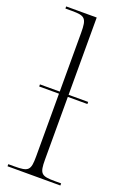

<svg xmlns="http://www.w3.org/2000/svg" viewBox="-148 -808 562 857"><g transform="rotate(20 133.5 -380.0)"><path d="M8 0H259V-10H230C164 -10 155 -18 155 -86V-383H248V-393H155V-760H10V-750H40C103 -750 113 -742 113 -672V-393H19V-383H113V-85C113 -18 104 -10 36 -10H8Z"/></g></svg>

Font: Noto Serif Display ExtraLight
Style: Regular
Weight: 200
Designer: Monotype Design Team
Foundry: Monotype Imaging Inc.
Version: Version 2.009